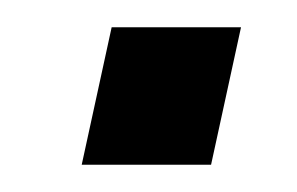

<svg xmlns="http://www.w3.org/2000/svg" viewBox="-20 -369 218 141"><path d="M40 -248 62 -349H157L135 -248Z"/></svg>

Font: Saira Ultra Condensed SemiBold
Style: Italic
Weight: 600
Width: 1
Italic angle: -12°
Designer: Hector Gatti with collaboration of the Omnibus-Type team
Foundry: Omnibus-Type
Version: Version 1.001; ttfautohint (v1.8)